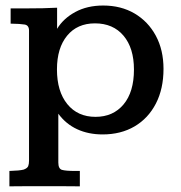

<svg xmlns="http://www.w3.org/2000/svg" viewBox="-20 -469 647 688"><path d="M13.7 198.7V143.6Q50.3 142.6 64.9 138.7Q78.1 133.8 81.1 126.2Q84 118.7 84 106.9V-359.4Q84 -378.4 68.4 -381.1Q52.7 -383.8 18.1 -384.3V-439Q35.2 -439 51.5 -439Q67.9 -439 83.5 -439Q108.4 -439 133.5 -439.5Q158.7 -439.9 184.6 -441.4V-365.7Q207 -402.8 249.8 -426Q292.5 -449.2 349.6 -449.2Q413.6 -449.2 462.2 -420.7Q510.7 -392.1 538.3 -341.1Q565.9 -290 565.9 -222.2Q565.9 -150.9 538.6 -97.9Q511.2 -44.9 462.2 -16.1Q413.1 12.7 347.7 12.7Q296.9 12.7 256.6 -5.9Q216.3 -24.4 189 -61.5V113.3Q189 135.7 201.9 139.6Q214.8 143.6 250.5 143.6H266.1V198.7Q256.8 198.7 238.5 198.5Q220.2 198.2 199.2 198.2Q178.2 198.2 161.1 198.2Q144 198.2 136.7 198.2Q129.9 198.2 113.3 198.2Q96.7 198.2 76.7 198.2Q56.6 198.2 39.3 198.5Q22 198.7 13.7 198.7ZM322.3 -50.3Q385.3 -50.3 422.6 -94.7Q460 -139.2 460 -219.7Q460 -296.9 422.6 -341.1Q385.3 -385.3 320.3 -385.3Q256.8 -385.3 220.5 -341.1Q184.1 -296.9 184.1 -220.2Q184.1 -141.6 221.2 -95.9Q258.3 -50.3 322.3 -50.3Z"/></svg>

Font: Kameron Medium
Style: Regular
Weight: 500
Designer: Vernon Adams
Foundry: Vernon Adams
Version: Version 1.100